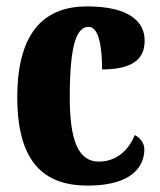

<svg xmlns="http://www.w3.org/2000/svg" viewBox="-20 -570 501 600"><path d="M254 10C396 10 431 -53 431 -103C431 -124 418 -139 401 -148C382 -100 343 -65 289 -65C223 -65 198 -134 198 -267C198 -436 221 -486 257 -486C289 -486 299 -424 299 -353C415 -353 432 -402 432 -444C432 -499 388 -550 252 -550C130 -550 34 -483 34 -266C34 -59 121 10 254 10Z"/></svg>

Font: Noto Serif Ethiopic ExtraCondensed Black
Style: Regular
Weight: 900
Width: 2
Designer: Monotype Design Team
Foundry: Monotype Imaging Inc.
Version: Version 2.102